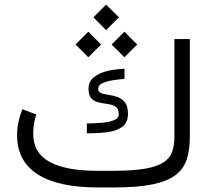

<svg xmlns="http://www.w3.org/2000/svg" viewBox="-20 -824 934 844"><path d="M477.5 -73.2Q564.5 -73.2 617.7 -82.5Q670.9 -91.8 699 -110.4Q727.1 -128.9 736.8 -157Q746.6 -185.1 746.6 -222.2V-652.3H814.5V-223.1Q814.5 -167 801.5 -125.2Q788.6 -83.5 753.2 -55.7Q717.8 -27.8 652.1 -13.9Q586.4 0 481 0H410.2Q235.4 0 145.3 -57.9Q55.2 -115.7 55.2 -229Q55.2 -259.3 61.3 -288.1Q67.4 -316.9 78.6 -343.8L139.6 -320.8Q126 -280.3 126 -236.3Q126.5 -150.9 198.5 -112.1Q270.5 -73.2 405.3 -73.2ZM361.8 -281.2Q393.6 -281.7 425.8 -284.2Q458 -286.6 480 -295.2Q502 -303.7 502 -322.3Q502 -345.7 488.5 -354.7Q475.1 -363.8 455.3 -366.5Q435.5 -369.1 415.5 -373.3Q395.5 -377.4 382.3 -390.6Q369.1 -403.8 369.1 -434.1Q369.1 -464.8 391.8 -483.9Q414.6 -502.9 450.9 -511.7Q487.3 -520.5 527.3 -521.5V-477.1Q504.4 -475.6 477.3 -471.4Q450.2 -467.3 430.9 -458.5Q411.6 -449.7 411.6 -433.6Q411.6 -419.4 424.8 -414.6Q438 -409.7 457.5 -407Q477.1 -404.3 496.3 -397.7Q515.6 -391.1 529.1 -374.3Q542.5 -357.4 542.5 -324.2Q542.5 -284.2 516.6 -265.9Q490.7 -247.6 449.5 -242.7Q408.2 -237.8 361.8 -237.8ZM390.6 -748 446.3 -803.7 502.9 -748 446.3 -691.4ZM470.7 -628.4 526.9 -684.6 583 -628.4 526.9 -572.3ZM312 -628.4 368.2 -684.6 424.3 -628.4 368.2 -572.3Z"/></svg>

Font: Vazir Light WOL
Style: Light-WOL
Weight: 300
Designer: Saber Rastikerdar
Foundry: Saber Rastikerdar
Version: Version 30.0.0